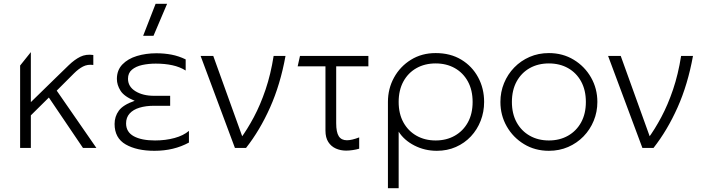

<svg xmlns="http://www.w3.org/2000/svg" viewBox="-20 -772 3675 1002"><path d="M85 0V-430L141 -500V-239L268 -363Q308 -402 338.5 -431.5Q369 -461 399 -475.8Q429 -490.5 467 -485V-433Q437 -437 413.5 -425Q390 -413 365.8 -388.8Q341.5 -364.5 309 -332L276 -299L483 0H413L235 -263L141 -170V0Z M786 15Q694 15 636 -18.2Q578 -51.5 578 -125Q578 -164 600.2 -194.5Q622.5 -225 683 -246Q628.5 -268 609.2 -298.2Q590 -328.5 590 -360Q590 -406 618.8 -435.8Q647.5 -465.5 694.5 -479.8Q741.5 -494 796 -494Q837.5 -494 875.2 -486.8Q913 -479.5 949 -462V-404Q918.5 -423 879.5 -431.5Q840.5 -440 793 -440Q755 -440 722 -432.8Q689 -425.5 668.5 -408.2Q648 -391 648 -361Q648 -320 686.8 -296Q725.5 -272 784 -272H868V-220H784Q741 -220 708 -210Q675 -200 656.5 -179.5Q638 -159 638 -128Q638 -83 678.2 -61Q718.5 -39 789 -39Q844 -39 890.8 -51.8Q937.5 -64.5 966 -89V-28Q926.5 -6.5 881.8 4.2Q837 15 786 15ZM727 -585 792 -752H852L781 -585Z M1206 0 1027 -480H1093L1249 -47H1234Q1270.5 -96.5 1304.8 -160.8Q1339 -225 1366 -304.8Q1393 -384.5 1408 -480H1470Q1443 -331 1389.5 -211.2Q1336 -91.5 1264 0Z M1786.5 14Q1757 14 1732.5 3Q1708 -8 1693.2 -31Q1678.5 -54 1678.5 -90V-426H1533.5L1545.5 -480H1902.5V-426H1734.5V-129Q1734.5 -82 1748 -61Q1761.5 -40 1790.5 -40Q1803.5 -40 1819.2 -43.8Q1835 -47.5 1854.5 -55V4Q1839.5 8.5 1821 11.2Q1802.5 14 1786.5 14Z M2004.5 210V-240Q2004.5 -309.5 2036.5 -367.5Q2068.5 -425.5 2124.8 -460.2Q2181 -495 2253.5 -495Q2330.5 -495 2387.2 -460.8Q2444 -426.5 2475.2 -368.5Q2506.5 -310.5 2506.5 -240Q2506.5 -188 2488.5 -141.8Q2470.5 -95.5 2437.5 -60.2Q2404.5 -25 2359.2 -5Q2314 15 2259.5 15Q2196.5 15 2142.8 -12.5Q2089 -40 2060.5 -85V210ZM2253.5 -39Q2310 -39 2353.5 -63.8Q2397 -88.5 2421.8 -133.5Q2446.5 -178.5 2446.5 -240Q2446.5 -301.5 2421.8 -346.8Q2397 -392 2353.5 -416.5Q2310 -441 2253.5 -441Q2197 -441 2153.5 -416.5Q2110 -392 2085.2 -346.8Q2060.5 -301.5 2060.5 -240Q2060.5 -178.5 2085.2 -133.5Q2110 -88.5 2153.5 -63.8Q2197 -39 2253.5 -39Z M2844.5 15Q2772 15 2714.8 -19.8Q2657.5 -54.5 2624.5 -112.5Q2591.5 -170.5 2591.5 -240Q2591.5 -292 2610.5 -338.2Q2629.5 -384.5 2663.8 -419.8Q2698 -455 2744 -475Q2790 -495 2844.5 -495Q2917 -495 2974.2 -460.2Q3031.5 -425.5 3064.5 -367.5Q3097.5 -309.5 3097.5 -240Q3097.5 -188 3078.5 -141.8Q3059.5 -95.5 3025.2 -60.2Q2991 -25 2945 -5Q2899 15 2844.5 15ZM2844.5 -39Q2901 -39 2944.5 -63.8Q2988 -88.5 3012.8 -133.5Q3037.5 -178.5 3037.5 -240Q3037.5 -301.5 3012.8 -346.8Q2988 -392 2944.5 -416.5Q2901 -441 2844.5 -441Q2788 -441 2744.5 -416.5Q2701 -392 2676.2 -346.8Q2651.5 -301.5 2651.5 -240Q2651.5 -178.5 2676.2 -133.5Q2701 -88.5 2744.5 -63.8Q2788 -39 2844.5 -39Z M3332.5 0 3153.5 -480H3219.5L3375.5 -47H3360.5Q3397 -96.5 3431.2 -160.8Q3465.5 -225 3492.5 -304.8Q3519.5 -384.5 3534.5 -480H3596.5Q3569.5 -331 3516 -211.2Q3462.5 -91.5 3390.5 0Z"/></svg>

Font: Geologica-Sharp
Style: Regular
Weight: 100
Designer: Sindre Bremnes, Frode Helland
Foundry: Monokrom Skriftforlag AS
Version: Version 1.010;gftools[0.9.28]